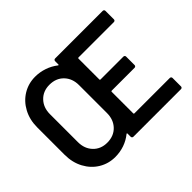

<svg xmlns="http://www.w3.org/2000/svg" viewBox="-148 -956 1214 1214"><g transform="rotate(-45 459.5 -349.0)"><path d="M870 -600H553Q548 -600 548 -595V-408Q548 -403 553 -403H758Q763 -403 766.5 -399.5Q770 -396 770 -391V-315Q770 -310 766.5 -306.5Q763 -303 758 -303H553Q548 -303 548 -298V-105Q548 -100 553 -100H870Q875 -100 878.5 -96.5Q882 -93 882 -88V-12Q882 -7 878.5 -3.5Q875 0 870 0H444Q439 0 435.5 -3.5Q432 -7 432 -12V-40Q432 -43 430 -44Q428 -45 426 -43Q394 -17 355 -3.5Q316 10 273 10Q213 10 163.5 -20Q114 -50 85 -104Q56 -158 56 -227V-472Q56 -540 85 -594Q114 -648 163.5 -678Q213 -708 273 -708Q315 -708 354.5 -694.5Q394 -681 426 -656Q428 -654 430 -655Q432 -656 432 -659V-688Q432 -693 435.5 -696.5Q439 -700 444 -700H870Q875 -700 878.5 -696.5Q882 -693 882 -688V-612Q882 -607 878.5 -603.5Q875 -600 870 -600ZM432 -224V-474Q432 -533 396 -570.5Q360 -608 301 -608Q244 -608 208 -570.5Q172 -533 172 -474V-224Q172 -165 208 -127.5Q244 -90 301 -90Q360 -90 396 -127.5Q432 -165 432 -224Z"/></g></svg>

Font: Barlow SemiBold
Style: Regular
Weight: 600
Designer: Jeremy Tribby
Foundry: Tribby Type
Version: Version 1.422